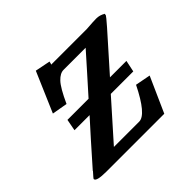

<svg xmlns="http://www.w3.org/2000/svg" viewBox="-119 -592 725 725"><g transform="rotate(-45 244.0 -229.0)"><path d="M487.8 -425.8V-424.8L486.8 -425.8ZM211.9 -445.8Q209 -432.6 208 -433.1H398.9Q437 -436 451.2 -436Q470.2 -436 486.8 -425.8Q486.8 -421.9 485.8 -418.9Q485.8 -417 457 -383.8L331.1 -242.2H418.9L409.2 -195.8H289.1Q272.9 -177.7 155.8 -45.9H291Q328.1 -45.9 380.9 -152.8L441.9 -141.1L378.9 0H69.8Q15.6 0 16.1 -14.2Q16.1 -16.1 36.1 -38.1H35.2Q63 -70.3 115 -128.2Q167 -186 175.8 -195.8H95.2L104 -242.2H216.8Q238.8 -267.1 281 -314Q323.2 -360.8 345.2 -386.2H227.1Q209 -386.2 189.9 -366.2Q170.9 -346.2 144 -287.1L82 -297.9L150.9 -458Z"/></g></svg>

Font: Linux Libertine
Style: Semibold Italic
Weight: 600
Italic angle: -11.5°
Designer: Philipp H. Poll
Foundry: Philipp H. Poll
Version: Version 5.1.2 ; ttfautohint (v0.9)